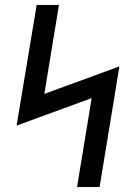

<svg xmlns="http://www.w3.org/2000/svg" viewBox="-20 -755 540 775"><path d="M291 0 350 -359 47 -248 128 -735H218L159 -376L462 -487L382 0Z"/></svg>

Font: Iosevka SS04 Medium Oblique
Style: Regular
Weight: 500
Italic angle: -9°
Monospace: yes
Designer: Belleve Invis
Foundry: Belleve Invis
Version: Version 19.0.0; ttfautohint (v1.8.4)